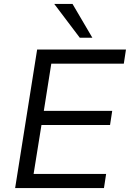

<svg xmlns="http://www.w3.org/2000/svg" viewBox="-20 -957 661 977"><path d="M57 0 169 -705H621L610 -633H241L203 -393H551L540 -321H191L151 -72H520L509 0ZM386 -765 256 -937H349L450 -765Z"/></svg>

Font: Nunito Sans 10pt
Style: Italic
Weight: 400
Italic angle: -9°
Designer: Vernon Adams
Foundry: Vernon Adams
Version: Version 3.101;gftools[0.9.27]